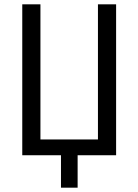

<svg xmlns="http://www.w3.org/2000/svg" viewBox="-20 -718 640 888"><path d="M262 0H83V-698H167V-73H433V-698H517V0H339V150H262Z"/></svg>

Font: iA Writer Duo V
Style: Regular
Weight: 400
Designer: Mike Abbink, Paul van der Laan, Pieter van Rosmalen, Oliver Reichenstein
Foundry: Information Architects Inc.
Version: Version 2.000